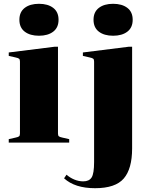

<svg xmlns="http://www.w3.org/2000/svg" viewBox="-20 -750 798 1010"><path d="M82 -646Q82 -687 110 -708.5Q138 -730 185 -730Q232 -730 260 -708.5Q288 -687 288 -646Q288 -605 260 -583.5Q232 -562 185 -562Q138 -562 110 -583.5Q82 -605 82 -646ZM472 -646Q472 -687 500 -708.5Q528 -730 575 -730Q622 -730 650 -708.5Q678 -687 678 -646Q678 -605 650 -583.5Q622 -562 575 -562Q528 -562 500 -583.5Q472 -605 472 -646ZM26 -18 61 -26Q76 -29 80.5 -33Q85 -37 85 -48V-426Q85 -437 80.5 -441Q76 -445 61 -448L26 -456V-474L266 -504H285V-48Q285 -37 289.5 -33Q294 -29 309 -26L344 -18V0H26ZM451 -448 416 -456V-474L656 -504H675V31Q675 138 631 189Q587 240 480 240Q374 240 317 188L330 169Q348 185 371 194.5Q394 204 418 204Q449 204 462 183.5Q475 163 475 102V-426Q475 -437 470.5 -441Q466 -445 451 -448Z"/></svg>

Font: Chonburi
Style: Regular
Weight: 400
Designer: Thanarat Vachiruckul and Stawix Ruecha
Foundry: Cadson Demak & Katatrad
Version: Version 1.000